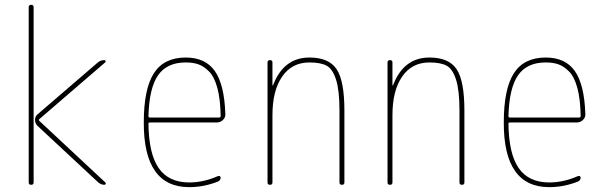

<svg xmlns="http://www.w3.org/2000/svg" viewBox="-20 -770 2540 800"><path d="M389.6 -9.8 135.7 -246.1Q126 -255.9 126 -270.5Q126 -285.2 136.7 -293.9L387.7 -509.8Q399.4 -519.5 415 -519.5Q418.9 -519.5 419.9 -515.6Q420.9 -511.7 418 -509.8L143.6 -273.4Q140.6 -270.5 143.6 -266.6L418.9 -9.8Q421.9 -6.8 420.4 -3.4Q418.9 0 415 0Q401.4 0 389.6 -9.8ZM99.6 -9.8V-740.2Q99.6 -750 109.9 -750Q120.1 -750 120.1 -740.2V-9.8Q120.1 0 109.9 0Q99.6 0 99.6 -9.8Z M753.9 -509.8Q675.8 -509.8 638.7 -456.5Q601.6 -403.3 598.6 -286.1Q598.6 -280.3 604.5 -280.3H892.6Q898.4 -280.3 899.4 -285.2Q898.4 -356.4 885.7 -403.3Q873 -450.2 851.1 -472.2Q829.1 -494.1 806.6 -502Q784.2 -509.8 753.9 -509.8ZM768.6 9.8Q578.1 9.8 579.1 -259.8Q579.1 -399.4 621.1 -464.8Q663.1 -530.3 753.9 -530.3Q835.9 -530.3 875.5 -473.6Q915 -417 918.9 -294.9Q919.9 -281.2 909.2 -270.5Q898.4 -259.8 883.8 -259.8H604.5Q599.6 -259.8 598.6 -255.9Q599.6 -129.9 641.1 -69.8Q682.6 -9.8 768.6 -9.8Q828.1 -9.8 887.7 -36.1Q891.6 -38.1 895.5 -36.1Q899.4 -34.2 899.4 -30.3Q899.4 -19.5 888.7 -13.7Q829.1 9.8 768.6 9.8Z M1094.7 -9.8V-509.8Q1094.7 -519.5 1105 -519.5Q1115.2 -519.5 1115.2 -509.8V-415Q1115.2 -414.1 1116.2 -414.1Q1118.2 -414.1 1118.2 -416Q1162.1 -530.3 1269.5 -530.3Q1350.6 -530.3 1382.8 -481.4Q1415 -432.6 1415 -309.6V-9.8Q1415 0 1404.8 0Q1394.5 0 1394.5 -9.8V-309.6Q1394.5 -392.6 1380.4 -437.5Q1366.2 -482.4 1341.3 -496.1Q1316.4 -509.8 1269.5 -509.8Q1196.3 -509.8 1155.8 -451.2Q1115.2 -392.6 1115.2 -290V-9.8Q1115.2 0 1105 0Q1094.7 0 1094.7 -9.8Z M1594.7 -9.8V-509.8Q1594.7 -519.5 1605 -519.5Q1615.2 -519.5 1615.2 -509.8V-415Q1615.2 -414.1 1616.2 -414.1Q1618.2 -414.1 1618.2 -416Q1662.1 -530.3 1769.5 -530.3Q1850.6 -530.3 1882.8 -481.4Q1915 -432.6 1915 -309.6V-9.8Q1915 0 1904.8 0Q1894.5 0 1894.5 -9.8V-309.6Q1894.5 -392.6 1880.4 -437.5Q1866.2 -482.4 1841.3 -496.1Q1816.4 -509.8 1769.5 -509.8Q1696.3 -509.8 1655.8 -451.2Q1615.2 -392.6 1615.2 -290V-9.8Q1615.2 0 1605 0Q1594.7 0 1594.7 -9.8Z M2253.9 -509.8Q2175.8 -509.8 2138.7 -456.5Q2101.6 -403.3 2098.6 -286.1Q2098.6 -280.3 2104.5 -280.3H2392.6Q2398.4 -280.3 2399.4 -285.2Q2398.4 -356.4 2385.7 -403.3Q2373 -450.2 2351.1 -472.2Q2329.1 -494.1 2306.6 -502Q2284.2 -509.8 2253.9 -509.8ZM2268.6 9.8Q2078.1 9.8 2079.1 -259.8Q2079.1 -399.4 2121.1 -464.8Q2163.1 -530.3 2253.9 -530.3Q2335.9 -530.3 2375.5 -473.6Q2415 -417 2418.9 -294.9Q2419.9 -281.2 2409.2 -270.5Q2398.4 -259.8 2383.8 -259.8H2104.5Q2099.6 -259.8 2098.6 -255.9Q2099.6 -129.9 2141.1 -69.8Q2182.6 -9.8 2268.6 -9.8Q2328.1 -9.8 2387.7 -36.1Q2391.6 -38.1 2395.5 -36.1Q2399.4 -34.2 2399.4 -30.3Q2399.4 -19.5 2388.7 -13.7Q2329.1 9.8 2268.6 9.8Z"/></svg>

Font: Rounded Mgen+ 1m thin
Style: Regular
Weight: 100
Designer: [Source Han Sans]
Ryoko NISHIZUKA  (kana & ideographs); Paul D. Hunt (Latin, Greek & Cyrillic); Wenlong ZHANG  (bopomofo
Version: Version 1.059.20150602